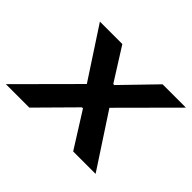

<svg xmlns="http://www.w3.org/2000/svg" viewBox="-155 -720 914 914"><g transform="rotate(45 301.5 -263.5)"><path d="M-41 0 231 -273 65 -527H216L320 -362H327L487 -527H644L387 -269L563 0H412L300 -178H293L117 0Z"/></g></svg>

Font: Archivo SemiExpanded SemiBold
Style: Italic
Weight: 600
Width: 6
Italic angle: -10°
Designer: Hector Gatti
Foundry: Omnibus-Type
Version: Version 2.001